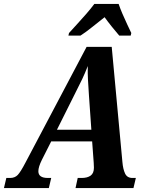

<svg xmlns="http://www.w3.org/2000/svg" viewBox="-62 -951 741 971"><path d="M-42 0 -30 -51H-11Q13 -51 27.5 -66Q42 -81 67 -129L376 -714H503L557 -132Q560 -96 570.5 -73.5Q581 -51 608 -51H625L613 0H320L331 -51H351Q380 -51 396.5 -63Q413 -75 413 -103Q413 -108 412.5 -114.5Q412 -121 412 -127L404 -236H197L150 -143Q132 -107 132 -85Q132 -51 180 -51H197L185 0ZM316 -475 226 -295H400L388 -466Q385 -511 383 -546Q381 -581 382 -617Q368 -581 354 -551.5Q340 -522 316 -475ZM287 -784Q304 -803 327.5 -828.5Q351 -854 374.5 -881Q398 -908 415 -931H538Q545 -910 556.5 -883Q568 -856 580.5 -829.5Q593 -803 602 -784L599 -771H541Q526 -788 504 -815.5Q482 -843 467 -864Q435 -839 404 -814Q373 -789 345 -771H284Z"/></svg>

Font: Noto Serif Condensed
Style: Bold Italic
Weight: 700
Width: 3
Italic angle: -12°
Designer: Monotype Design Team
Foundry: Monotype Imaging Inc.
Version: Version 2.014